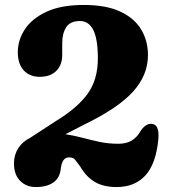

<svg xmlns="http://www.w3.org/2000/svg" viewBox="-20 -738 684 776"><path d="M36.5 -78Q36.5 -112 53.8 -139Q71 -166 103.5 -182L205.5 -248.5Q292 -301 333.8 -358.5Q375.5 -416 375.5 -501.5Q375.5 -580 357.2 -616.5Q339 -653 303 -653Q263.5 -653 247.5 -627.8Q231.5 -602.5 231.5 -564.5V-516Q231.5 -475 207.2 -451.2Q183 -427.5 140.5 -427.5Q100 -427.5 76 -453.5Q52 -479.5 52 -527Q52 -576.5 80.8 -620Q109.5 -663.5 168.5 -690.8Q227.5 -718 318.5 -718Q407.5 -718 464.8 -691.8Q522 -665.5 550 -619.8Q578 -574 578 -515Q578 -434.5 517.8 -367.8Q457.5 -301 320.5 -234.5L244.5 -195.5Q280.5 -190 314 -181Q347.5 -172 382.5 -164.5Q417.5 -157 459 -157Q491 -157 512.5 -170Q534 -183 548.5 -209Q569 -239.5 593.5 -237.5Q625 -235 620 -176Q610.5 -75.5 567.5 -28.8Q524.5 18 451.5 18Q398 18 363 -2.8Q328 -23.5 303.5 -66Q291 -83.5 283.2 -92.8Q275.5 -102 259 -102Q230.5 -102 225.5 -55Q221.5 -18.5 195.2 -0.2Q169 18 124 18Q86.5 18 61.5 -7Q36.5 -32 36.5 -78Z"/></svg>

Font: Fraunces 9pt S100
Style: Bold
Weight: 700
Version: Version 1.000; ttfautohint (v1.8.3)